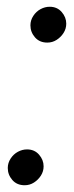

<svg xmlns="http://www.w3.org/2000/svg" viewBox="-20 -539 220 568"><path d="M120 -413Q97 -413 83.5 -428.5Q70 -444 70 -464Q70 -479 78.5 -492Q87 -505 100 -512Q113 -519 127 -519Q149 -519 162.5 -503.5Q176 -488 176 -469Q176 -454 168 -441.5Q160 -429 147.5 -421Q135 -413 120 -413ZM53 9Q30 9 16.5 -6.5Q3 -22 3 -42Q3 -57 11.5 -70Q20 -83 33 -90Q46 -97 60 -97Q82 -97 95.5 -81.5Q109 -66 109 -47Q109 -32 101 -19.5Q93 -7 80.5 1Q68 9 53 9Z"/></svg>

Font: MuseoModerno Light
Style: Italic
Weight: 300
Italic angle: -9°
Designer: Pablo Cosgaya, Héctor Gatti, Marcela Romero, and the Authors of The MuseoModerno Project.
Foundry: Omnibus-Type Team
Version: Version 1.003